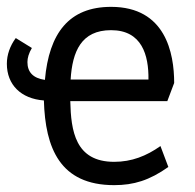

<svg xmlns="http://www.w3.org/2000/svg" viewBox="-20 -530 570 560"><path d="M313 10C370 10 416 -4 471 -43L448 -104C407 -75 364 -58 313 -58C199 -58 187 -149 185 -235H468L488 -288C488 -375 463 -510 304 -510C181 -510 123 -433 111 -297C76 -302 60 -320 60 -349C60 -361 64 -375 73 -390L26 -419C9 -396 0 -370 0 -344C0 -283 41 -242 108 -237C112 -98 155 10 313 10ZM413 -298H186C191 -380 217 -442 304 -442C394 -442 414 -369 413 -298Z"/></svg>

Font: Finlandica
Style: Regular
Weight: 400
Designer: Niklas Ekholm, Juho Hiilivirta, Jaakko Suomalainen
Foundry: Helsinki Type Studio
Version: Version 2.000;Glyphs 3.2 (3202)